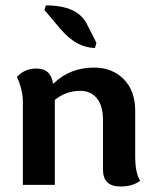

<svg xmlns="http://www.w3.org/2000/svg" viewBox="-20 -675 567 701"><path d="M173.3 -369.6H174.8Q235.4 -428.2 323.2 -428.2Q389.6 -428.2 431.6 -386Q473.6 -343.8 473.6 -271V-100.1Q473.6 -75.2 477.8 -53.2Q481.9 -31.2 491.7 -15.1Q464.8 5.9 419.9 5.9Q356 5.9 356 -55.7V-235.8Q356 -289.6 333.5 -316.4Q311 -343.3 273.9 -343.3Q220.2 -343.3 180.2 -310.1V0H63.5V-302.2Q63.5 -346.2 42 -394.5Q70.3 -424.8 112.3 -424.8Q166.5 -424.8 173.3 -369.6ZM326.7 -500Q259.8 -500 200.7 -569.3L142.1 -638.7L147.5 -655.3Q263.2 -655.3 297.4 -586.9L332 -518.6Z"/></svg>

Font: ALMAS
Style: Bold
Weight: 700
Designer: ALMAS Font/ by Husham Jawad Kadhim, derived from the Bainsely font by/ Paul James MIller
Foundry: High-Logic / Made with FontCreator
Version: Version 1.411;September 19, 2021;FontCreator 14.0.0.2814 32-